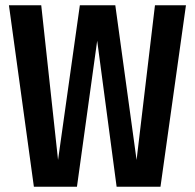

<svg xmlns="http://www.w3.org/2000/svg" viewBox="-20 -711 742 731"><path d="M591 0H424L350 -556L273 0H109L14 -691H137L201 -102L284 -691H419L500 -102L570 -691H688Z"/></svg>

Font: Fira Sans Compressed Medium
Style: Regular
Weight: 500
Width: 1
Designer: bBox Type GmbH & Carrois Corporate GbR & Edenspiekermann AG
Foundry: bBox Type GmbH & Carrois Corporate GbR & Edenspiekermann AG
Version: Version 4.301